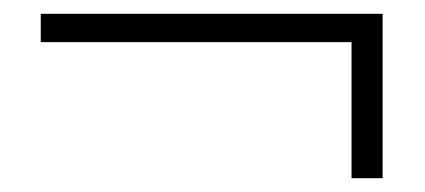

<svg xmlns="http://www.w3.org/2000/svg" viewBox="-20 -440 615 278"><path d="M39 -379V-420H534V-182H489V-392L501 -379Z"/></svg>

Font: Noto Serif TC ExtraLight Light
Style: Regular
Weight: 300
Version: Version 2.003-H1;hotconv 1.1.1;makeotfexe 2.6.0